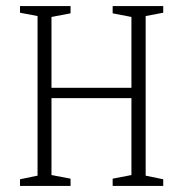

<svg xmlns="http://www.w3.org/2000/svg" viewBox="-20 -614 605 634"><path d="M46 -22 104 -34V-561L46 -572V-594H213V-570L150 -558V-324H414V-558L352 -570V-594H519V-572L461 -561V-34L519 -22V0H352V-24L414 -36V-290H150V-36L213 -24V0H46Z"/></svg>

Font: Grenze ExtraLight
Style: Regular
Weight: 275
Designer: Renata Polastri
Foundry: Omnibus-Type
Version: Version 1.002; ttfautohint (v1.8)